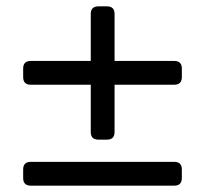

<svg xmlns="http://www.w3.org/2000/svg" viewBox="-20 -585 646 605"><path d="M290 -145Q266 -145 266 -169V-318H77Q53 -318 53 -342V-369Q53 -393 77 -393H266V-541Q266 -565 290 -565H317Q341 -565 341 -541V-393H529Q553 -393 553 -369V-342Q553 -318 529 -318H341V-169Q341 -145 317 -145ZM77 0Q53 0 53 -24V-51Q53 -75 77 -75H529Q553 -75 553 -51V-24Q553 0 529 0Z"/></svg>

Font: Pitagon Sans Text
Style: Regular
Weight: 400
Designer: Travis Tran
Foundry: Pitagon
Version: Version 1.001; ttfautohint (v1.8.4.7-5d5b);gftools[0.9.26]